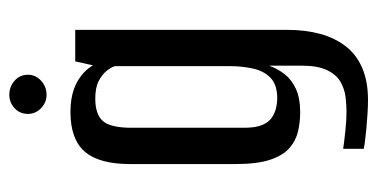

<svg xmlns="http://www.w3.org/2000/svg" viewBox="-214 -458 791 402"><g transform="rotate(-90 181.0 -257.5)"><path d="M172 118Q160 118 143.5 117Q127 116 111.5 114.5Q96 113 84.5 111.5Q73 110 70 109V66Q83 68 106.5 70.5Q130 73 148 73Q162 73 178.5 71Q195 69 210 60.5Q225 52 234.5 32.5Q244 13 244 -20V-89Q238 -72 226.5 -57Q215 -42 195.5 -33Q176 -24 146 -24Q126 -24 106.5 -28.5Q87 -33 71.5 -46.5Q56 -60 47 -87Q38 -114 38 -160V-380Q38 -445 64 -475Q90 -505 147 -505Q175 -505 195.5 -497.5Q216 -490 230.5 -476Q245 -462 252 -442L241 -441L253 -495H319V-51Q319 -13 310.5 18Q302 49 284.5 71.5Q267 94 239 106Q211 118 172 118ZM175 -72Q204 -72 218.5 -86Q233 -100 238 -123Q243 -146 243 -170V-412Q240 -421 232.5 -430Q225 -439 211.5 -446Q198 -453 175 -453Q142 -453 128 -437Q114 -421 114 -377V-141Q114 -117 120 -103Q126 -89 136.5 -82.5Q147 -76 157.5 -74Q168 -72 175 -72ZM183 -555Q167 -555 155 -566.5Q143 -578 143 -594Q143 -611 155 -622Q167 -633 183 -633Q200 -633 212.5 -622Q225 -611 225 -594Q225 -578 212.5 -566.5Q200 -555 183 -555Z"/></g></svg>

Font: Alumni Sans Medium
Style: Regular
Weight: 500
Designer: Robert E. Leuschke
Foundry: Robert E. Leuschke
Version: Version 1.018